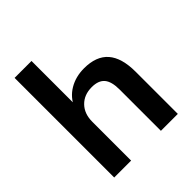

<svg xmlns="http://www.w3.org/2000/svg" viewBox="-200 -870 1003 1003"><g transform="rotate(-45 301.5 -368.0)"><path d="M68 0V-736H193V-404H179Q202 -458 250 -486.5Q298 -515 360 -515Q450 -515 494 -464.5Q538 -414 538 -311V0H413V-305Q413 -364 390.5 -390.5Q368 -417 319 -417Q262 -417 227.5 -381.5Q193 -346 193 -287V0Z"/></g></svg>

Font: Mulish ExtraLight
Style: Bold
Weight: 700
Version: Version 3.603